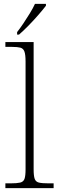

<svg xmlns="http://www.w3.org/2000/svg" viewBox="-20 -979 307 999"><path d="M8 0V-25H35Q68 -25 85 -29Q102 -33 107.5 -48.5Q113 -64 113 -98V-659Q113 -695 107 -711Q101 -727 86 -731Q71 -735 43 -735H8V-760H155V-98Q155 -64 160.5 -48.5Q166 -33 182.5 -29Q199 -25 233 -25H259V0ZM69 -812Q84 -831 101.5 -857Q119 -883 135.5 -910Q152 -937 162 -959H219V-949Q206 -932 181 -903Q156 -874 128 -845.5Q100 -817 79 -799H69Z"/></svg>

Font: Noto Serif ExtraLight
Style: Regular
Weight: 200
Designer: Monotype Design Team
Foundry: Monotype Imaging Inc.
Version: Version 2.015; ttfautohint (v1.8.4.7-5d5b)